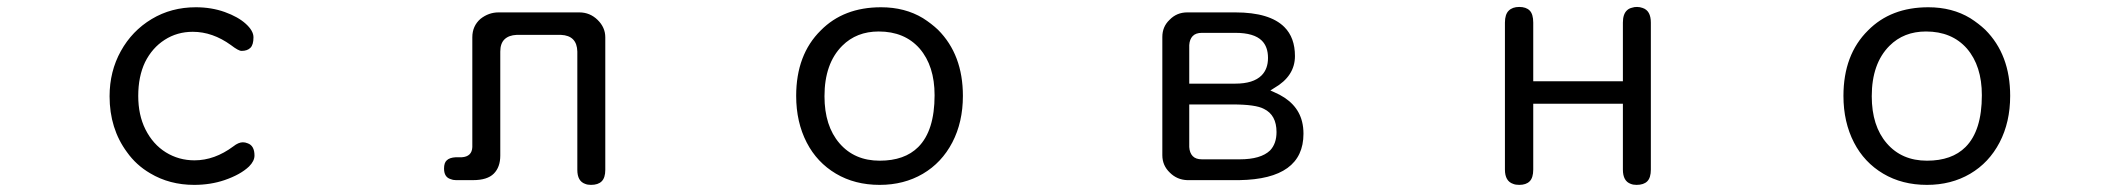

<svg xmlns="http://www.w3.org/2000/svg" viewBox="-20 -514 6040 550"><path d="M293.9 -238.3Q293.9 -145.5 343.8 -78.1Q370.1 -41 410.2 -17.6Q465.8 15.6 536.1 15.6Q583 15.6 623 2Q668.9 -13.7 693.4 -37.1Q709 -52.7 709 -68.4Q709 -96.7 689.5 -103.5Q682.6 -106.4 675.8 -106.4Q663.1 -106.4 648.4 -94.7Q594.7 -54.7 537.1 -54.7Q492.2 -54.7 455.1 -77.6Q418 -100.6 396.5 -143.6Q376 -184.6 376 -239.3Q376 -294.9 395.5 -335.9Q416 -377 451.7 -399.9Q487.3 -422.9 532.2 -422.9Q588.9 -422.9 641.6 -384.8Q663.1 -368.2 671.9 -368.2Q688.5 -368.2 697.3 -377Q706.1 -385.7 706.1 -407.2Q706.1 -425.8 684.1 -445.8Q662.1 -465.8 624 -479.5Q585.9 -493.2 541 -493.2Q470.7 -493.2 414.6 -459.5Q358.4 -425.8 326.2 -367.7Q293.9 -309.6 293.9 -238.3Z M1633.8 -27.3Q1633.8 4.9 1656.2 12.7Q1663.1 15.6 1672.9 15.6Q1693.4 15.6 1703.6 5.4Q1713.9 -4.9 1713.9 -27.3V-407.2Q1713.9 -435.5 1691.9 -457Q1669.9 -478.5 1639.6 -478.5H1408.2Q1379.9 -478.5 1356.4 -460Q1333 -439.5 1333 -407.2V-92.8Q1332 -65.4 1302.7 -63.5H1301.8H1285.2Q1267.6 -62.5 1259.8 -54.7Q1252 -47.9 1252 -31.2Q1252 -6.8 1270.5 -1Q1277.3 2 1286.1 2H1335Q1376 2 1394.5 -16.6Q1413.1 -35.2 1413.1 -68.4V-366.2Q1413.1 -389.6 1425.3 -401.4Q1437.5 -413.1 1460 -414.1H1586.9Q1632.8 -412.1 1633.8 -366.2Z M2503.9 -493.2Q2396.5 -493.2 2331.1 -426.8Q2260.7 -357.4 2260.7 -239.3Q2260.7 -164.1 2291 -105.5Q2320.3 -48.8 2374.5 -16.6Q2428.7 15.6 2500 15.6Q2569.3 15.6 2623.5 -16.1Q2677.7 -47.9 2708 -106Q2738.3 -164.1 2738.3 -239.3Q2738.3 -357.4 2667 -428.7Q2648.4 -446.3 2624 -461.9Q2572.3 -493.2 2503.9 -493.2ZM2497.1 -423.8Q2571.3 -423.8 2614.3 -375Q2657.2 -325.2 2657.2 -241.2Q2657.2 -139.6 2610.4 -92.8Q2571.3 -53.7 2500 -53.7Q2427.7 -53.7 2384.8 -103.5Q2341.8 -153.3 2341.8 -238.3Q2341.8 -332 2392.6 -382.8Q2433.6 -423.8 2497.1 -423.8Z M3713.9 -130.9Q3713.9 -149.4 3710 -165Q3696.3 -221.7 3629.9 -250L3619.1 -254.9L3629.9 -261.7Q3689.5 -295.9 3689.5 -353.5Q3689.5 -406.2 3659.2 -436.5Q3617.2 -478.5 3518.6 -478.5H3380.9Q3350.6 -478.5 3330.1 -457Q3309.6 -437.5 3309.6 -408.2V-69.3Q3309.6 -40 3331.1 -19.5Q3351.6 1 3380.9 2H3530.3Q3713.9 -1 3713.9 -130.9ZM3593.8 -297.9Q3570.3 -274.4 3518.6 -274.4H3386.7V-384.8Q3387.7 -401.4 3396.5 -410.6Q3405.3 -419.9 3422.9 -419.9H3518.6Q3572.3 -419.9 3594.7 -397.5Q3612.3 -379.9 3612.3 -348.1Q3612.3 -316.4 3593.8 -297.9ZM3386.7 -214.8H3510.7Q3577.1 -214.8 3600.6 -202.1Q3636.7 -184.6 3636.7 -135.7Q3636.7 -102.5 3618.2 -83Q3591.8 -57.6 3531.2 -57.6H3422.9Q3405.3 -57.6 3396.5 -66.9Q3387.7 -76.2 3386.7 -92.8Z M4628.9 -449.2V-281.2H4372.1V-449.2Q4372.1 -473.6 4361.8 -483.9Q4351.6 -494.1 4332 -494.1Q4312.5 -494.1 4301.8 -483.4Q4291 -472.7 4291 -449.2V-28.3Q4291 4.9 4314.5 12.7Q4321.3 15.6 4332 15.6Q4351.6 15.6 4361.8 5.4Q4372.1 -4.9 4372.1 -28.3V-216.8H4628.9V-28.3Q4628.9 4.9 4651.4 12.7Q4658.2 15.6 4668 15.6Q4688.5 15.6 4698.7 5.4Q4709 -4.9 4709 -28.3V-449.2Q4709 -483.4 4685.5 -491.2Q4677.7 -494.1 4669.4 -494.1Q4661.1 -494.1 4656.2 -492.2Q4646.5 -490.2 4640.6 -484.4Q4628.9 -473.6 4628.9 -449.2Z M5503.9 -493.2Q5396.5 -493.2 5331.1 -426.8Q5260.7 -357.4 5260.7 -239.3Q5260.7 -164.1 5291 -105.5Q5320.3 -48.8 5374.5 -16.6Q5428.7 15.6 5500 15.6Q5569.3 15.6 5623.5 -16.1Q5677.7 -47.9 5708 -106Q5738.3 -164.1 5738.3 -239.3Q5738.3 -357.4 5667 -428.7Q5648.4 -446.3 5624 -461.9Q5572.3 -493.2 5503.9 -493.2ZM5497.1 -423.8Q5571.3 -423.8 5614.3 -375Q5657.2 -325.2 5657.2 -241.2Q5657.2 -139.6 5610.4 -92.8Q5571.3 -53.7 5500 -53.7Q5427.7 -53.7 5384.8 -103.5Q5341.8 -153.3 5341.8 -238.3Q5341.8 -332 5392.6 -382.8Q5433.6 -423.8 5497.1 -423.8Z"/></svg>

Font: FakePearl
Style: Light
Weight: 350
Version: Version 1.2